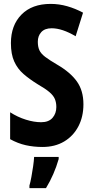

<svg xmlns="http://www.w3.org/2000/svg" viewBox="-20 -744 478 985"><path d="M408 -209Q408 -145 382 -95.5Q356 -46 309 -18Q262 10 198 10Q153 10 112.5 1Q72 -8 32 -30V-168Q71 -143 113 -130Q155 -117 191 -117Q230 -117 249.5 -139.5Q269 -162 269 -195Q269 -218 261.5 -236Q254 -254 233.5 -271.5Q213 -289 173 -312Q131 -338 100.5 -364.5Q70 -391 53 -428.5Q36 -466 36 -523Q36 -614 90 -669Q144 -724 240 -724Q283 -724 325 -712Q367 -700 406 -679L368 -558Q299 -599 245 -599Q210 -599 192 -579.5Q174 -560 174 -530Q174 -504 182 -486.5Q190 -469 211.5 -452.5Q233 -436 274 -412Q341 -373 374.5 -326Q408 -279 408 -209ZM281 72Q258 152 216 221H131V208Q136 191 141 164Q146 137 150 109Q154 81 155 61H281Z"/></svg>

Font: Noto Sans Khmer UI ExtraCondensed
Style: Bold
Weight: 700
Width: 2
Designer: Danh Hong and the Monotype Design Team
Foundry: Monotype Imaging Inc.
Version: Version 2.002; ttfautohint (v1.8.4.7-5d5b)